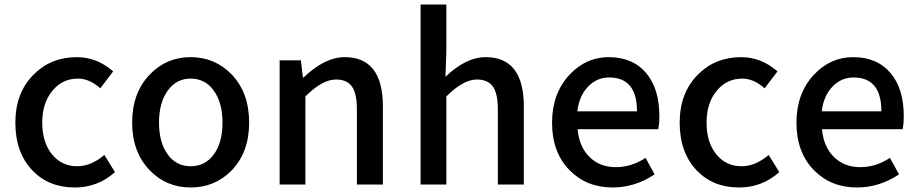

<svg xmlns="http://www.w3.org/2000/svg" viewBox="-20 -817 4063 850"><path d="M124 -62Q48 -141 48 -274Q48 -407 130 -488Q206 -564 320 -564Q409 -564 481 -501L424 -426Q376 -469 325 -469Q256 -469 212 -415Q167 -361 167 -274Q167 -187 210 -134Q253 -81 322 -81Q383 -81 442 -131L489 -55Q413 13 311 13Q196 13 124 -62Z M644 -62Q565 -143 565 -274Q565 -407 644 -488Q717 -564 824 -564Q931 -564 1005 -488Q1083 -407 1083 -274Q1083 -143 1005 -62Q931 13 824 13Q717 13 644 -62ZM927 -134Q965 -186 965 -274Q965 -362 927 -415Q889 -469 824 -469Q760 -469 722 -415Q684 -362 684 -274Q684 -187 722 -134Q760 -81 824 -81Q889 -81 927 -134Z M1218 -550H1312L1321 -474H1324Q1418 -564 1506 -564Q1675 -564 1675 -346V0H1560V-332Q1560 -403 1538 -434Q1516 -465 1467 -465Q1407 -465 1332 -390V0H1218Z M1842 -797H1956V-586L1952 -477Q2043 -564 2130 -564Q2299 -564 2299 -346V0H2184V-332Q2184 -403 2162 -434Q2140 -465 2091 -465Q2031 -465 1956 -390V0H1842Z M2502 -63Q2424 -142 2424 -274Q2424 -403 2501 -486Q2574 -564 2675 -564Q2782 -564 2842 -492Q2899 -423 2899 -303Q2899 -267 2894 -245H2537Q2544 -167 2590 -122Q2635 -77 2707 -77Q2775 -77 2838 -118L2878 -45Q2791 13 2692 13Q2577 13 2502 -63ZM2800 -324Q2800 -474 2677 -474Q2623 -474 2585 -435Q2544 -394 2536 -324Z M3065 -62Q2989 -141 2989 -274Q2989 -407 3071 -488Q3147 -564 3261 -564Q3350 -564 3422 -501L3365 -426Q3317 -469 3266 -469Q3197 -469 3153 -415Q3108 -361 3108 -274Q3108 -187 3151 -134Q3194 -81 3263 -81Q3324 -81 3383 -131L3430 -55Q3354 13 3252 13Q3137 13 3065 -62Z M3584 -63Q3506 -142 3506 -274Q3506 -403 3583 -486Q3656 -564 3757 -564Q3864 -564 3924 -492Q3981 -423 3981 -303Q3981 -267 3976 -245H3619Q3626 -167 3672 -122Q3717 -77 3789 -77Q3857 -77 3920 -118L3960 -45Q3873 13 3774 13Q3659 13 3584 -63ZM3882 -324Q3882 -474 3759 -474Q3705 -474 3667 -435Q3626 -394 3618 -324Z"/></svg>

Font: `nÑOSM
Style: Regular
Weight: 500
Designer: Ryoko NISHIZUKA ¬âXZm¬º[P (kana & ideographs); Paul D. Hunt (Latin, Greek & Cyrillic); Wenlong ZHANG _ e¬á¬ü¬ô (bopomof
Foundry: Adobe Systems Incorporated
Version: Version 1.00 June 24, 2014, initial release